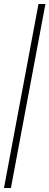

<svg xmlns="http://www.w3.org/2000/svg" viewBox="-20 -828 249 968"><path d="M0 120 174 -808H209L35 120Z"/></svg>

Font: Encode Sans Condensed Thin
Style: Regular
Weight: 100
Width: 3
Designer: Multiple Designers
Foundry: Impallari Type
Version: Version 3.002